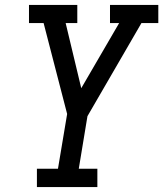

<svg xmlns="http://www.w3.org/2000/svg" viewBox="-20 -755 659 775"><path d="M129 0V-74H214L251 -295L156 -662H97V-735H292V-662H245L308 -399L461 -662H424V-735H619V-662H551L333 -286L298 -74H373V0Z"/></svg>

Font: Iosevka Slab Extended
Style: Italic
Weight: 400
Width: 7
Italic angle: -9°
Monospace: yes
Designer: Belleve Invis
Foundry: Belleve Invis
Version: Version 11.1.0; ttfautohint (v1.8.3)